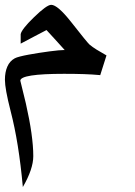

<svg xmlns="http://www.w3.org/2000/svg" viewBox="-20 -377 550 780"><path d="M387.2 -71.8Q356.4 -74.7 321 -75.9Q285.6 -77.1 240.2 -77.1Q63.5 -77.1 62.5 -49.3Q63 -47.4 65.7 -36.4Q68.4 -25.4 71.8 -11.2Q75.2 2.9 78.9 17.8Q82.5 32.7 85 43Q115.2 175.8 115.2 257.3Q115.2 309.6 72.8 382.8Q64.5 291.5 52.2 215.3Q40 139.2 22.9 73.2Q11.2 27.3 5.6 -3.7Q0 -34.7 0 -53.2Q0 -84 9.8 -106.4Q19.5 -128.9 40 -140.1Q46.4 -143.6 61.5 -147.5Q76.7 -151.4 96.4 -155Q116.2 -158.7 138.2 -162.1Q160.2 -165.5 180.4 -168.2Q200.7 -170.9 216.8 -172.4Q232.9 -173.8 240.7 -173.8Q241.7 -173.8 243.2 -173.3Q224.6 -194.3 206.1 -214.4Q187.5 -234.4 168.9 -254.9Q143.6 -241.7 116.5 -227.5Q89.4 -213.4 64 -199.7V-238.3Q65.4 -247.1 78.6 -264.4Q91.8 -281.7 117.7 -306.6Q169.9 -357.4 188 -357.4Q213.9 -357.4 268.6 -288.1Q302.2 -245.1 320.8 -222.4Q339.4 -199.7 343.8 -195.8Q355.5 -186 372.3 -175.5Q389.2 -165 412.6 -151.9Z"/></svg>

Font: XB Khoramshahr
Style: Regular
Weight: 400
Designer: Behnam
Foundry: Irmug
Version: Version 8.005 2009